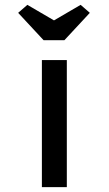

<svg xmlns="http://www.w3.org/2000/svg" viewBox="-20 -773 449 793"><path d="M153 0V-525H256V0ZM160 -607 55 -720 93 -753 218 -680H188L313 -753L351 -720L246 -607Z"/></svg>

Font: Lexend Mega
Style: Regular
Weight: 400
Designer: Bonnie Shaver-Troup, Thomas Jockin
Foundry: Lexend
Version: Version 1.007